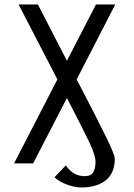

<svg xmlns="http://www.w3.org/2000/svg" viewBox="-20 -720 592 846"><path d="M485.8 -20Q485.8 42 446.5 74Q407.2 106 337.9 106Q309.6 106 275.6 93.5Q241.7 81.1 220.2 61L270 8.8Q302.2 56.2 353 56.2Q380.9 56.2 390.9 38.8Q400.9 21.5 400.9 -6.8Q400.9 -35.2 375 -90.1Q349.1 -145 274.9 -288.1L126 0H42L232.9 -370.1L62 -700.2H147L274.9 -452.1L402.8 -700.2H487.8L317.9 -370.1Q413.1 -187 449.5 -112.3Q485.8 -37.6 485.8 -20Z"/></svg>

Font: Pfennig
Style: Medium
Weight: 500
Version: Version 20120410 ; ttfautohint (v0.8)